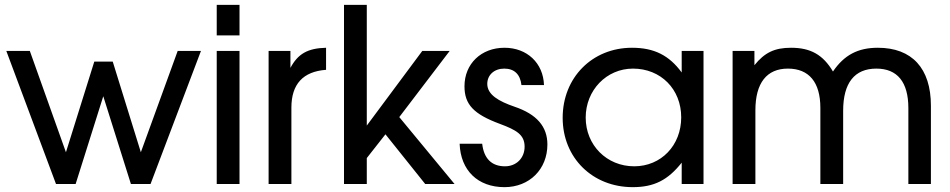

<svg xmlns="http://www.w3.org/2000/svg" viewBox="-20 -759 3920 792"><path d="M211 0H292L406 -362L520 0H601L809 -549H713L561 -131L445 -505H369L252 -131L103 -549H6Z M874 0H968V-549H874ZM874 -613H968V-739H874Z M1088 0H1182V-315C1182 -412 1230 -464 1325 -471V-562C1249 -560 1209 -537 1178 -479V-549H1088Z M1399 0H1493V-107L1570 -205L1734 0H1855L1627 -276L1835 -549H1722L1493 -241V-739H1399Z M1876 -166C1880 -56 1951 13 2061 13C2164 13 2238 -61 2238 -163C2238 -237 2194 -288 2102 -319C2038 -341 1990 -368 1990 -413C1990 -450 2019 -476 2060 -476C2101 -476 2126 -453 2131 -408H2224C2221 -499 2154 -562 2061 -562C1965 -562 1896 -496 1896 -403C1896 -328 1934 -288 2042 -248C2109 -223 2144 -204 2144 -154C2144 -107 2110 -73 2063 -73C2008 -73 1976 -105 1969 -166Z M2301 -273C2301 -108 2424 13 2590 13C2678 13 2735 -16 2792 -88V0H2882V-549H2792V-460C2740 -531 2678 -562 2587 -562C2423 -562 2301 -439 2301 -273ZM2396 -274C2396 -387 2482 -476 2591 -476C2706 -476 2790 -391 2790 -275C2790 -159 2707 -73 2596 -73C2483 -73 2396 -160 2396 -274Z M3002 0H3096V-304C3096 -417 3143 -476 3230 -476C3317 -476 3364 -420 3364 -314V0H3458V-302C3458 -417 3505 -476 3595 -476C3682 -476 3727 -420 3727 -313V0H3820V-323C3820 -477 3742 -562 3601 -562C3519 -562 3462 -532 3416 -464C3375 -533 3324 -562 3243 -562C3175 -562 3134 -542 3092 -490V-549H3002Z"/></svg>

Font: Involve Medium
Style: Regular
Weight: 500
Designer: Stefan Peev
Foundry: Context Ltd.
Version: Version 1.001